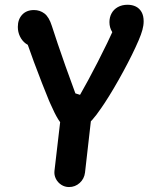

<svg xmlns="http://www.w3.org/2000/svg" viewBox="-20 -768 660 799"><path d="M189.1 -337.5Q186.4 -343.9 183.7 -349.8Q172.2 -376.9 155.3 -420.7Q138.3 -464.5 121.3 -509.9Q93.3 -586.2 85.8 -608.8L119.3 -575.4Q102.1 -575.8 87 -586.9Q72 -598 63.1 -616.3Q54.2 -634.6 54.2 -656.1Q54.2 -687.3 72.3 -706.8Q90.4 -726.2 121.6 -726.2Q145.9 -726.2 165 -711.8Q184.1 -697.3 195.8 -660Q216.3 -595.7 252.4 -493.2Q268.6 -447.1 293.7 -379.4L313.1 -373.4Q344.8 -428.3 386.5 -509.5Q428.2 -590.7 460.2 -661.8L476.4 -616.3Q458.8 -616.3 447.1 -634.5Q435.4 -652.7 435.4 -676.1Q435.4 -696.2 444.4 -712.6Q453.3 -729 470.5 -738.6Q487.8 -748.2 511.1 -748.2Q530.3 -748.2 545.4 -740.7Q560.4 -733.2 569.1 -717.9Q577.8 -702.6 577.8 -679.3Q577.8 -662.3 572.7 -643.8Q567.7 -625.2 557.2 -600.8Q532.8 -543.6 492.7 -469.9Q452.7 -396.2 415.7 -339.6Q408.5 -329.1 401.2 -318.2Q380.2 -287.3 363.9 -269.2Q347.7 -251.2 328.5 -241.3Q309.2 -231.4 285.1 -231.4Q264.7 -231.4 250.2 -240.5Q235.8 -249.6 222 -271.8Q208.2 -293.9 189.1 -337.5ZM206.6 -56.4 231.7 -271.7Q234.8 -298.1 253.4 -315Q272 -332 298.2 -332Q315.8 -332 330.4 -322.4Q345.1 -312.8 352.6 -297.4Q360.2 -281.9 358.3 -265.1L333.8 -49.9Q330.6 -23.8 311.7 -6.7Q292.8 10.4 267.1 10.4Q249.7 10.4 234.9 0.9Q220.2 -8.7 212.5 -24.1Q204.8 -39.6 206.6 -56.4Z"/></svg>

Font: Monaspace Radon Var
Style: Regular
Weight: 400
Designer: Riley Cran and the Lettermatic Team
Version: Version 1.000 (Monaspace Radon Var)